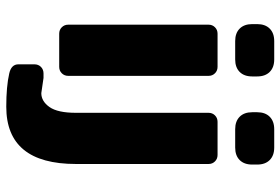

<svg xmlns="http://www.w3.org/2000/svg" viewBox="-166 -584 925 634"><g transform="rotate(90 297.0 -267.5)"><path d="M60.1 -637.2V-653.8Q60.1 -680.2 75 -695.1Q89.8 -710 116.2 -710H176.8Q203.1 -710 218 -695.1Q232.9 -680.2 232.9 -653.8V-637.2Q232.9 -610.8 218 -595.9Q203.1 -581.1 176.8 -581.1H116.2Q89.8 -581.1 75 -595.9Q60.1 -610.8 60.1 -637.2ZM62 -29.8V-493.2Q62 -505.9 70.6 -514.4Q79.1 -522.9 91.8 -522.9H201.2Q213.9 -522.9 222.4 -514.4Q231 -505.9 231 -493.2V-29.8Q231 -17.1 222.4 -8.5Q213.9 0 201.2 0H91.8Q79.1 0 70.6 -8.5Q62 -17.1 62 -29.8ZM237.8 51.8 288.1 59.1Q314.9 59.1 334 32Q353 4.9 353 -55.2V-493.2Q353 -505.9 361.6 -514.4Q370.1 -522.9 382.8 -522.9H492.2Q504.9 -522.9 513.4 -514.4Q522 -505.9 522 -493.2V-55.2Q522 174.8 333 174.8Q266.1 174.8 223.1 165Q192.9 158.2 192.9 134.8V82Q192.9 68.8 201.4 60.3Q210 51.8 223.1 51.8ZM351.1 -637.2V-653.8Q351.1 -680.2 366 -695.1Q380.9 -710 407.2 -710H467.8Q494.1 -710 509 -695.1Q523.9 -680.2 523.9 -653.8V-637.2Q523.9 -610.8 509 -595.9Q494.1 -581.1 467.8 -581.1H407.2Q380.9 -581.1 366 -595.9Q351.1 -610.8 351.1 -637.2Z"/></g></svg>

Font: Days One
Style: Regular
Weight: 400
Designer: Alexander Kalachev, Alexey Maslov, Jovanny Lemonad
Foundry: Alexander Kalachev, Alexey Maslov, Jovanny Lemonad
Version: Version 1.002